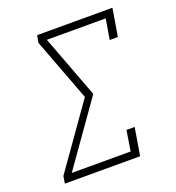

<svg xmlns="http://www.w3.org/2000/svg" viewBox="-133 -841 866 947"><g transform="rotate(-20 300.0 -367.5)"><path d="M46 0 52 -38 285 -368 161 -697 168 -735H563L539 -590H496L514 -697H205L329 -368L96 -38H405L422 -145H465L441 0Z"/></g></svg>

Font: Iosevka Curly Slab XLtExObl
Style: Regular
Weight: 200
Width: 7
Italic angle: -9°
Monospace: yes
Designer: Belleve Invis
Foundry: Belleve Invis
Version: Version 11.0.0; ttfautohint (v1.8.3)